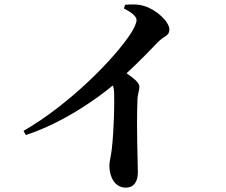

<svg xmlns="http://www.w3.org/2000/svg" viewBox="-20 -813 1040 883"><path d="M550 -774C580 -759 608 -739 608 -721C608 -708 599 -687 582 -660C508 -545 300 -333 88 -211L99 -192C275 -250 429 -362 499 -420C503 -409 505 -396 505 -381C506 -337 505 -224 494 -126C490 -93 483 -70 483 -51C483 -1 507 50 559 50C595 50 614 23 614 -20C614 -71 607 -215 612 -349C612 -378 621 -396 621 -414C621 -433 596 -452 562 -476C622 -531 672 -584 707 -620C734 -648 759 -647 759 -677C759 -713 699 -769 644 -785C614 -795 582 -793 555 -791Z"/></svg>

Font: Noto Serif SC
Style: Bold
Weight: 700
Designer: Ryoko NISHIZUKA 西塚涼子 (kana & ideographs); Frank Grießhammer (Latin, Greek & Cyrillic); Wenlong ZHANG 张文龙 (bopomofo); San
Foundry: Adobe
Version: Version 2.001;hotconv 1.1.0;makeotfexe 2.6.0